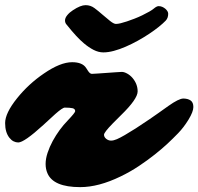

<svg xmlns="http://www.w3.org/2000/svg" viewBox="-99 -728 789 764"><path d="M235.4 -555.2Q207 -578.6 167 -628.9Q159.7 -636.2 159.7 -646.5Q159.7 -656.7 168.7 -667.7Q177.7 -678.7 191.4 -687.5Q221.7 -707.5 241.5 -707.5Q261.2 -707.5 276.9 -695.8Q292.5 -684.1 308.3 -670.2Q324.2 -656.2 339.1 -644.5Q354 -632.8 362.1 -632.8Q370.1 -632.8 381.1 -635.5Q392.1 -638.2 406 -642.8Q419.9 -647.5 435.8 -653.6Q451.7 -659.7 466.8 -667Q501 -683.6 512.7 -693.6Q524.4 -703.6 532.2 -703.6Q540 -703.6 546.6 -700.7Q553.2 -697.8 558.6 -693.4Q570.3 -683.1 570.3 -673.3Q570.3 -656.2 560.3 -645.8Q550.3 -635.3 533 -621.3Q515.6 -607.4 494.4 -593.3Q473.1 -579.1 449.2 -565.9Q425.3 -552.7 401.1 -542.2Q377 -531.7 354.2 -525.6Q331.5 -519.5 312.3 -519.5Q293 -519.5 273.4 -529.5Q253.9 -539.6 235.4 -555.2ZM-26.4 -161.1Q-35.6 -161.1 -44.7 -165.5Q-53.7 -169.9 -61.5 -179.7Q-78.6 -201.2 -78.6 -238.3Q-78.6 -277.8 -31.2 -336.9Q14.6 -394 75.7 -435.5Q141.1 -480.5 188 -480.5Q229.5 -480.5 244.1 -457L251 -446.3Q258.8 -434.1 266.6 -434.1Q274.4 -434.1 291 -435.5L360.4 -440.4Q376.5 -441.9 385.7 -441.9Q395 -441.9 407 -435.3Q418.9 -428.7 428.2 -418Q448.7 -393.6 448.7 -364.3Q448.7 -334 381.8 -269L349.6 -236.8Q314.9 -201.2 314.9 -191.9Q314.9 -182.6 323.7 -175.5Q332.5 -168.5 342.8 -168.5Q353 -168.5 366 -174.1Q378.9 -179.7 397.9 -190.7Q417 -201.7 441.4 -217.3Q508.3 -261.2 530.8 -277.8L571.3 -306.6Q612.8 -335.9 630.4 -335.9Q647.9 -335.9 659.2 -328.4Q670.4 -320.8 670.4 -302.2Q670.4 -283.7 651.4 -252.4Q632.3 -221.2 610.1 -198.2Q587.9 -175.3 566.9 -155.8Q545.9 -136.2 517.3 -113.5Q488.8 -90.8 454.1 -67.6Q419.4 -44.4 380.9 -25.9Q293.5 16.6 220.2 16.6Q113.3 16.6 89.8 -38.6Q82.5 -55.2 82.5 -75.7Q82.5 -96.2 90.3 -119.9Q98.1 -143.6 110.8 -167Q136.2 -213.4 170.9 -249Q200.2 -279.8 200.2 -285.6Q200.2 -294.9 189.7 -297.4Q179.2 -299.8 158.7 -299.8Q149.9 -299.8 121.1 -274.4L73.2 -230.5Q-2.9 -161.1 -26.4 -161.1Z"/></svg>

Font: Sarina
Style: Regular
Weight: 400
Designer: James Grieshaber
Foundry: James Grieshaber
Version: Version 1.001